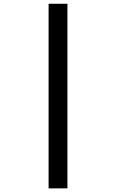

<svg xmlns="http://www.w3.org/2000/svg" viewBox="-20 -865 626 1036"><path d="M242.2 151.4V-844.7H343.8V151.4Z"/></svg>

Font: CaskaydiaCove NFP
Style: Regular
Weight: 400
Designer: Aaron Bell
Foundry: Saja Typeworks
Version: Version 2111.001; VTT 6.35;Nerd Fonts 3.1.1